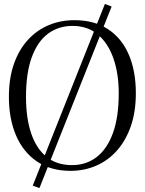

<svg xmlns="http://www.w3.org/2000/svg" viewBox="-20 -853 732 971"><path d="M510.5 -833 544.5 -820 179.5 98 145.5 86ZM339 11Q237 11.5 167 -36.2Q97 -84 61 -168.2Q25 -252.5 25 -363Q25 -457 50.2 -529.2Q75.5 -601.5 120.8 -651Q166 -700.5 226.2 -725.8Q286.5 -751 356 -751Q457 -751 526.2 -705.5Q595.5 -660 631.2 -577Q667 -494 667 -381.5Q667 -288 641.8 -215.2Q616.5 -142.5 571.8 -92Q527 -41.5 467.5 -15.5Q408 10.5 339 11ZM344 -18Q415.5 -18 468.5 -58.5Q521.5 -99 551 -179.8Q580.5 -260.5 580.5 -381.5Q580.5 -479.5 554 -556.5Q527.5 -633.5 475.5 -677.8Q423.5 -722 347 -722Q276 -722 223 -682.8Q170 -643.5 140.8 -563.8Q111.5 -484 111.5 -363Q111.5 -256.5 137.5 -179Q163.5 -101.5 215.2 -59.8Q267 -18 344 -18Z"/></svg>

Font: Merriweather 120pt Light
Style: Regular
Weight: 300
Version: Version 2.100